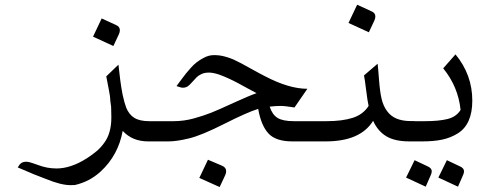

<svg xmlns="http://www.w3.org/2000/svg" viewBox="-20 -584 2024 793"><path d="M475.1 -459.5Q475.1 -450.7 470.7 -441.9L448.2 -394L364.3 -432.6L399.9 -507.8L458.5 -481Q475.1 -474.1 475.1 -459.5ZM439.9 -99.1 439 -142.6Q435.5 -164.1 434.1 -187.5Q430.7 -209 418.9 -268.6L469.2 -316.9Q469.7 -313.5 472.7 -287.1Q475.6 -260.7 476.6 -253.7Q477.5 -246.6 480.7 -225.1Q483.9 -203.6 486.3 -193.4Q494.6 -156.2 501 -140.1Q512.7 -110.8 534.9 -97.2Q557.1 -83.5 596.7 -83.5H626V0H591.8Q526.4 0 486.8 -43.5Q468.3 58.1 395 125Q349.6 166.5 289.1 180.2Q285.2 180.7 271 180.7Q231.4 180.7 167.5 154.3Q125.5 139.2 53.2 107.4Q58.6 99.1 61.5 95.2Q70.8 84 87.4 84Q99.6 84 115.7 90.1Q131.8 96.2 137.7 97.7Q174.3 111.8 213.4 111.8Q272.9 111.8 339.4 69.3Q363.3 53.7 379.4 40Q395.5 26.4 410.2 6.3Q439.9 -33.2 439.9 -99.1Z M914.1 123Q914.1 131.8 909.7 140.6L887.2 188.5L803.2 150.9L838.9 75.7L897.5 100.6Q914.1 107.9 914.1 123ZM625.5 -83.5H696.3Q739.7 -83.5 781 -95Q822.3 -106.4 853.3 -118.9Q884.3 -131.3 945.8 -159.7Q1007.3 -188 1039.6 -199.2Q1027.8 -205.1 1003.7 -218.5Q979.5 -231.9 963.9 -240.2Q922.9 -262.2 885.3 -275.9Q860.4 -284.2 842.8 -284.2Q825.2 -284.2 812.5 -278.3Q799.8 -272.5 792.7 -265.4Q785.6 -258.3 775.9 -247.3Q766.1 -236.3 760.3 -231.4Q750.5 -221.7 734.9 -221.7Q727.5 -221.7 709 -228.5Q713.9 -234.9 727.3 -253.2Q740.7 -271.5 748.3 -280.8Q755.9 -290 768.1 -303.7Q789.6 -328.6 819.8 -344.2Q840.8 -356.4 864.3 -356.4Q887.7 -356.4 909.4 -350.3Q931.2 -344.2 944.6 -338.1Q958 -332 975.6 -322.8Q993.2 -313.5 1024.7 -295.9Q1056.2 -278.3 1075.7 -268.6Q1173.8 -217.3 1249.5 -217.3L1196.3 -140.1Q1157.2 -146.5 1138.7 -146.5Q1120.1 -146.5 1093.8 -143.6Q1104.5 -110.4 1126.5 -96.9Q1148.4 -83.5 1193.8 -83.5H1291.5V0H1187Q1118.7 0 1088.4 -33.2Q1058.1 -66.4 1046.4 -134.3Q999.5 -119.6 906.5 -72.5Q813.5 -25.4 762 -12.7Q710.4 0 676.3 0H625.5Q609.4 0 596.7 -12.7Q584 -25.4 584 -41.5Q584 -57.6 596.7 -70.6Q609.4 -83.5 625.5 -83.5Z M1530.3 -516.1Q1530.3 -507.3 1525.9 -498.5L1503.4 -450.7L1419.4 -489.3L1455.1 -564.5L1513.7 -537.6Q1530.3 -530.8 1530.3 -516.1ZM1291 -83.5H1327.6Q1394 -83.5 1437 -97.4Q1480 -111.3 1502.4 -146.5Q1498 -165.5 1492.4 -210.9Q1486.8 -256.3 1483.4 -272.5L1539.6 -320.8Q1541.5 -307.1 1545.4 -255.1Q1549.3 -203.1 1556.6 -173.6Q1564 -144 1579.6 -124Q1608.9 -84 1675.8 -84H1691.9V0H1670.9Q1611.3 0 1576.2 -20.8Q1541 -41.5 1521 -85Q1468.8 0 1325.2 0H1291Q1274.9 0 1262.2 -12.7Q1249.5 -25.4 1249.5 -41.5Q1249.5 -57.6 1262.2 -70.6Q1274.9 -83.5 1291 -83.5Z M1896.5 123.5Q1896.5 131.3 1892.1 140.1L1871.6 187L1790.5 149.4L1825.7 77.6L1880.4 103.5Q1896.5 110.8 1896.5 123.5ZM1763.2 123.5Q1763.2 131.3 1758.8 140.1L1738.3 187L1657.2 149.4L1692.4 77.6L1747.1 103.5Q1763.2 110.8 1763.2 123.5ZM1690.4 -83.5H1734.9Q1792.5 -83.5 1828.6 -92.5Q1864.7 -101.6 1882.3 -129.9Q1872.6 -225.6 1810.5 -301.8L1861.3 -359.4Q1930.7 -275.4 1930.7 -168.5Q1930.7 -69.8 1870.1 -32.7Q1840.8 -14.6 1806.2 -7.3Q1771.5 0 1724.6 0H1690.4Q1675.3 0 1662.6 -12.7Q1649.9 -25.4 1649.9 -41.7Q1649.9 -58.1 1662.1 -70.8Q1674.3 -83.5 1690.4 -83.5Z"/></svg>

Font: VizhehAzad
Style: Regular
Weight: 400
Designer: damoon khanjanzadeh
Foundry: http://font-store.ir
Version: Version:0.0.3;RFB:1.2.5;Building:2016-04-04 21:25:54.909891